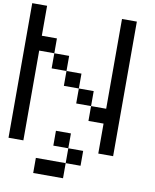

<svg xmlns="http://www.w3.org/2000/svg" viewBox="-123 -1091 1134 1405"><g transform="rotate(10 444.5 -388.5)"><path d="M222.7 222.7Q222.7 194.3 222.7 110.4Q277.3 110.4 444.3 110.4Q444.3 138.7 444.3 222.7Q388.7 222.7 222.7 222.7ZM444.3 110.4Q444.3 83 444.3 0Q471.7 0 554.7 0Q554.7 27.3 554.7 110.4Q527.3 110.4 444.3 110.4ZM333 0Q333 -27.3 333 -110.4Q360.4 -110.4 444.3 -110.4Q444.3 -83 444.3 0Q417 0 333 0ZM444.3 -333Q444.3 -360.4 444.3 -444.3Q471.7 -444.3 554.7 -444.3Q554.7 -417 554.7 -333Q527.3 -333 444.3 -333ZM333 -444.3Q333 -471.7 333 -554.7Q360.4 -554.7 444.3 -554.7Q444.3 -527.3 444.3 -444.3Q417 -444.3 333 -444.3ZM222.7 -554.7Q222.7 -583 222.7 -667Q250 -667 333 -667Q333 -638.7 333 -554.7Q305.7 -554.7 222.7 -554.7ZM0 0Q0 -250 0 -1000Q27.3 -1000 110.4 -1000Q110.4 -944.3 110.4 -777.3Q138.7 -777.3 222.7 -777.3Q222.7 -750 222.7 -667Q194.3 -667 110.4 -667Q110.4 -500 110.4 0Q83 0 0 0ZM667 0Q667 -55.7 667 -222.7Q638.7 -222.7 554.7 -222.7Q554.7 -250 554.7 -333Q583 -333 667 -333Q667 -500 667 -1000Q694.3 -1000 777.3 -1000Q777.3 -750 777.3 0Q750 0 667 0Z"/></g></svg>

Font: Ingsat TST_CRD
Style: Regular
Weight: 300
Designer: Tofik Waleny
Version: 1.0